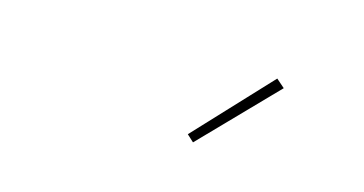

<svg xmlns="http://www.w3.org/2000/svg" viewBox="-34 -857 668 352"><g transform="rotate(15 300.0 -680.5)"><path d="M341 -604 328 -616 460 -757 476 -743Z"/></g></svg>

Font: Iosevka Curly Slab ThEx
Style: Italic
Weight: 100
Width: 7
Italic angle: -9°
Monospace: yes
Designer: Belleve Invis
Foundry: Belleve Invis
Version: Version 11.1.0; ttfautohint (v1.8.3)